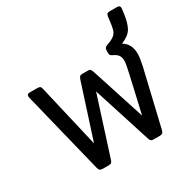

<svg xmlns="http://www.w3.org/2000/svg" viewBox="-152 -831 981 982"><g transform="rotate(-30 338.5 -340.0)"><path d="M158 -21 39 -503Q38 -506 38 -511Q38 -525 54 -525H98Q111 -525 116 -520.5Q121 -516 123 -504L209 -135L312 -454Q316 -464 320 -468.5Q324 -473 334 -473H368Q378 -473 382 -468.5Q386 -464 390 -454L493 -135L543 -354Q555 -405 555 -425Q555 -442 547.5 -454.5Q540 -467 521 -476Q510 -481 506 -485.5Q502 -490 502 -501V-513Q502 -524 507 -529.5Q512 -535 524 -539Q553 -549 566 -560.5Q579 -572 583.5 -588Q588 -604 592 -636L595 -661Q597 -672 601 -676Q605 -680 616 -680H660Q679 -680 677 -661L673 -630Q666 -579 649.5 -551Q633 -523 588 -505Q632 -480 632 -420Q632 -399 622 -351L544 -21Q541 -9 535.5 -4.5Q530 0 519 0H483Q473 0 468 -4Q463 -8 460 -19L351 -360L242 -19Q239 -8 234 -4Q229 0 219 0H183Q172 0 166.5 -4.5Q161 -9 158 -21Z"/></g></svg>

Font: Mitr Light
Style: Regular
Weight: 300
Designer: Thanarat Vachiruckul
Foundry: Cadson Demak
Version: Version 1.002